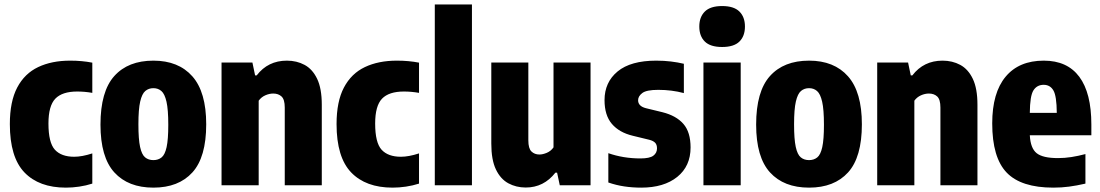

<svg xmlns="http://www.w3.org/2000/svg" viewBox="-20 -828 4916 858"><path d="M274.5 10.5Q154.5 10.5 89.2 -57.5Q24 -125.5 24 -273.5Q24 -374.5 57 -437Q90 -499.5 150.5 -528.2Q211 -557 293.5 -557Q346.5 -557 392.5 -548V-413Q358.5 -419 325 -419Q258 -419 227.2 -387Q196.5 -355 196.5 -276Q196.5 -190.5 225.2 -159Q254 -127.5 311.5 -127.5Q346.5 -127.5 392.5 -142.5V-7.5Q364.5 1.5 334 6Q303.5 10.5 274.5 10.5Z M665.5 10.5Q553 10.5 491 -57.5Q429 -125.5 429 -271Q429 -419.5 490.8 -488.2Q552.5 -557 665.5 -557Q777.5 -557 839.5 -487Q901.5 -417 901.5 -272.5Q901.5 -125.5 839.8 -57.5Q778 10.5 665.5 10.5ZM665.5 -112.5Q687 -112.5 702 -124.5Q717 -136.5 724.5 -170.5Q732 -204.5 732 -270.5Q732 -338.5 724 -373.5Q716 -408.5 701.2 -421.2Q686.5 -434 665.5 -434Q644.5 -434 629.5 -421.5Q614.5 -409 606.5 -374.2Q598.5 -339.5 598.5 -273Q598.5 -206 606 -171.5Q613.5 -137 628.5 -124.8Q643.5 -112.5 665.5 -112.5Z M970 0V-548.5H1108L1120 -491H1127Q1177.5 -557 1262 -557Q1306 -557 1341.2 -538Q1376.5 -519 1397.2 -475.8Q1418 -432.5 1418 -360V0H1252.5V-347.5Q1252.5 -383.5 1238.2 -396.8Q1224 -410 1201 -410Q1183.5 -410 1165.5 -402Q1147.5 -394 1136 -378V0Z M1734.5 10.5Q1614.5 10.5 1549.2 -57.5Q1484 -125.5 1484 -273.5Q1484 -374.5 1517 -437Q1550 -499.5 1610.5 -528.2Q1671 -557 1753.5 -557Q1806.5 -557 1852.5 -548V-413Q1818.5 -419 1785 -419Q1718 -419 1687.2 -387Q1656.5 -355 1656.5 -276Q1656.5 -190.5 1685.2 -159Q1714 -127.5 1771.5 -127.5Q1806.5 -127.5 1852.5 -142.5V-7.5Q1824.5 1.5 1794 6Q1763.5 10.5 1734.5 10.5Z M1923 0V-808H2089V0Z M2329.5 10Q2286.5 10 2251.5 -9Q2216.5 -28 2196 -71Q2175.5 -114 2175.5 -186.5V-548.5H2341V-201Q2341 -164.5 2355 -151Q2369 -137.5 2390.5 -137.5Q2405.5 -137.5 2423.8 -145.2Q2442 -153 2453.5 -169.5V-548.5H2619V0H2481.5L2469.5 -56.5H2462Q2410 10 2329.5 10Z M2845.5 10.5Q2806 10.5 2769.5 5Q2733 -0.5 2698.5 -12.5V-143.5Q2731 -132 2767.2 -126Q2803.5 -120 2842 -120Q2883 -120 2899.5 -132.2Q2916 -144.5 2916 -165Q2916 -181.5 2907.5 -190.2Q2899 -199 2881 -203.5L2807 -221.5Q2747 -236 2714.2 -274.5Q2681.5 -313 2681.5 -380.5Q2681.5 -460.5 2740 -508.8Q2798.5 -557 2912.5 -557Q2947.5 -557 2978.2 -553.2Q3009 -549.5 3036 -543V-412Q2982 -426.5 2921.5 -426.5Q2869 -426.5 2850.2 -412.2Q2831.5 -398 2831.5 -380Q2831.5 -353.5 2866.5 -344.5L2940.5 -326.5Q3002 -311 3034 -274.2Q3066 -237.5 3066 -169Q3066 -85.5 3006.5 -37.5Q2947 10.5 2845.5 10.5Z M3123.5 0V-548.5H3290V0ZM3207 -618Q3154.5 -618 3129.8 -642.2Q3105 -666.5 3105 -709.5Q3105 -752 3129.8 -776.5Q3154.5 -801 3207 -801Q3259.5 -801 3284.2 -776.5Q3309 -752 3309 -709.5Q3309 -666.5 3284.2 -642.2Q3259.5 -618 3207 -618Z M3595.5 10.5Q3483 10.5 3421 -57.5Q3359 -125.5 3359 -271Q3359 -419.5 3420.8 -488.2Q3482.5 -557 3595.5 -557Q3707.5 -557 3769.5 -487Q3831.5 -417 3831.5 -272.5Q3831.5 -125.5 3769.8 -57.5Q3708 10.5 3595.5 10.5ZM3595.5 -112.5Q3617 -112.5 3632 -124.5Q3647 -136.5 3654.5 -170.5Q3662 -204.5 3662 -270.5Q3662 -338.5 3654 -373.5Q3646 -408.5 3631.2 -421.2Q3616.5 -434 3595.5 -434Q3574.5 -434 3559.5 -421.5Q3544.5 -409 3536.5 -374.2Q3528.5 -339.5 3528.5 -273Q3528.5 -206 3536 -171.5Q3543.5 -137 3558.5 -124.8Q3573.5 -112.5 3595.5 -112.5Z M3900 0V-548.5H4038L4050 -491H4057Q4107.5 -557 4192 -557Q4236 -557 4271.2 -538Q4306.5 -519 4327.2 -475.8Q4348 -432.5 4348 -360V0H4182.5V-347.5Q4182.5 -383.5 4168.2 -396.8Q4154 -410 4131 -410Q4113.5 -410 4095.5 -402Q4077.5 -394 4066 -378V0Z M4687 10.5Q4543 10.5 4478.5 -56.8Q4414 -124 4414 -276.5Q4414 -413.5 4473.8 -485.2Q4533.5 -557 4644.5 -557Q4749.5 -557 4803.2 -484.8Q4857 -412.5 4857 -271.5V-223.5H4582Q4585 -165.5 4612.5 -143.5Q4640 -121.5 4708 -121.5Q4737.5 -121.5 4768 -126.2Q4798.5 -131 4830.5 -139.5V-7.5Q4791.5 1.5 4757.5 6Q4723.5 10.5 4687 10.5ZM4644 -449Q4614 -449 4598.2 -424.2Q4582.5 -399.5 4582 -323.5H4702.5Q4702 -399.5 4687.2 -424.2Q4672.5 -449 4644 -449Z"/></svg>

Font: Encode Sans Condensed ExtraBold
Style: Regular
Weight: 800
Width: 3
Designer: Multiple Designers
Foundry: Impallari Type
Version: Version 3.000; ttfautohint (v1.8.3) -l 8 -r 50 -G 200 -x 14 